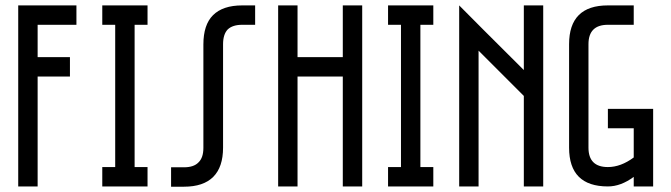

<svg xmlns="http://www.w3.org/2000/svg" viewBox="-20 -704 2535 725"><path d="M268.6 -683.6Q268.6 -665 268.6 -610.4Q232.4 -610.4 122.1 -610.4Q122.1 -580.1 122.1 -488.3Q152.3 -488.3 244.1 -488.3Q244.1 -469.7 244.1 -415Q213.9 -415 122.1 -415Q122.1 -311.5 122.1 0Q103.5 0 48.8 0Q48.8 -25.4 48.8 -62.5Q48.8 -174.8 48.8 -398.4Q48.8 -469.7 48.8 -683.6Q103.5 -683.6 268.6 -683.6Z M537.1 -683.6Q537.1 -665 537.1 -610.4Q524.4 -610.4 488.3 -610.4Q488.3 -475.6 488.3 -73.2Q501 -73.2 537.1 -73.2Q537.1 -54.7 537.1 0Q494.1 0 366.2 0Q366.2 -18.6 366.2 -73.2Q377.9 -73.2 415 -73.2Q415 -208 415 -610.4Q402.3 -610.4 366.2 -610.4Q366.2 -628.9 366.2 -683.6Q409.2 -683.6 537.1 -683.6Z M748 -536.1Q748 -610.4 784.2 -646.5Q821.3 -683.6 894.5 -683.6Q911.1 -683.6 943.4 -683.6Q943.4 -659.2 943.4 -610.4Q927.7 -610.4 894.5 -610.4Q858.4 -610.4 839.8 -592.8Q822.3 -574.2 822.3 -537.1Q822.3 -407.2 822.3 -146.5Q822.3 -73.2 785.2 -36.1Q748 1 674.8 1Q658.2 1 626 1Q626 -11.7 626 -36.1Q626 -42 626 -50.8Q626 -59.6 626 -72.3Q642.6 -72.3 674.8 -72.3Q711.9 -72.3 729.5 -90.8Q748 -108.4 748 -145.5Q748 -275.4 748 -536.1Z M1347.7 -683.6Q1347.7 -512.7 1347.7 0Q1329.1 0 1274.4 0Q1274.4 -103.5 1274.4 -415Q1231.4 -415 1103.5 -415Q1103.5 -311.5 1103.5 0Q1085 0 1030.3 0Q1030.3 -25.4 1030.3 -62.5Q1030.3 -174.8 1030.3 -398.4Q1030.3 -469.7 1030.3 -683.6Q1048.8 -683.6 1103.5 -683.6Q1103.5 -634.8 1103.5 -488.3Q1146.5 -488.3 1274.4 -488.3Q1274.4 -537.1 1274.4 -683.6Q1293 -683.6 1347.7 -683.6Z M1616.2 -683.6Q1616.2 -665 1616.2 -610.4Q1603.5 -610.4 1567.4 -610.4Q1567.4 -475.6 1567.4 -73.2Q1580.1 -73.2 1616.2 -73.2Q1616.2 -54.7 1616.2 0Q1573.2 0 1445.3 0Q1445.3 -18.6 1445.3 -73.2Q1457 -73.2 1494.1 -73.2Q1494.1 -208 1494.1 -610.4Q1481.4 -610.4 1445.3 -610.4Q1445.3 -628.9 1445.3 -683.6Q1488.3 -683.6 1616.2 -683.6Z M2031.2 -683.6Q2031.2 -512.7 2031.2 0Q2012.7 0 1958 0Q1958 -85.9 1958 -341.8Q1915 -384.8 1787.1 -512.7Q1787.1 -384.8 1787.1 0Q1768.6 0 1713.9 0Q1713.9 -25.4 1713.9 -62.5Q1713.9 -174.8 1713.9 -398.4Q1713.9 -469.7 1713.9 -683.6Q1774.4 -622.1 1958 -439.5Q1958 -500 1958 -683.6Q1976.6 -683.6 2031.2 -683.6Z M2275.4 0Q2128.9 0 2128.9 -146.5Q2128.9 -192.4 2128.9 -284.2Q2128.9 -300.8 2128.9 -324.2Q2128.9 -395.5 2128.9 -537.1Q2128.9 -683.6 2275.4 -683.6Q2307.6 -683.6 2373 -683.6Q2373 -665 2373 -610.4Q2348.6 -610.4 2275.4 -610.4Q2202.1 -610.4 2202.1 -537.1Q2202.1 -407.2 2202.1 -146.5Q2202.1 -73.2 2275.4 -73.2Q2324.2 -73.2 2373 -109.4Q2373 -146.5 2373 -219.7Q2348.6 -219.7 2275.4 -219.7Q2275.4 -238.3 2275.4 -293Q2318.4 -293 2446.3 -293Q2446.3 -219.7 2446.3 0Q2427.7 0 2373 0Q2373 -8.8 2373 -36.1Q2324.2 0 2275.4 0Z"/></svg>

Font: ZAANS 2018
Style: Regular
Weight: 400
Designer: Counter Creatives
Version: Version 1.0 - 24-01-18